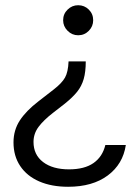

<svg xmlns="http://www.w3.org/2000/svg" viewBox="-20 -530 523 735"><path d="M308.3 -295Q308.3 -255 300.4 -227.5Q292.5 -200 275 -178.3Q257.5 -156.7 228.3 -133.3L183.3 -98.3Q146.7 -70 127.5 -44.2Q108.3 -18.3 108.3 13.3Q108.3 62.5 145 90.4Q181.7 118.3 244.2 118.3Q303.3 118.3 337.9 94.2Q372.5 70 383.3 25H461.7Q450.8 98.3 392.5 141.7Q334.2 185 240.8 185Q177.5 185 130.4 164.6Q83.3 144.2 57.5 105.8Q31.7 67.5 31.7 15Q31.7 -31.7 55.8 -68.8Q80 -105.8 126.7 -141.7L186.7 -188.3Q216.7 -211.7 228.8 -232.9Q240.8 -254.2 242.5 -295ZM279.2 -510Q303.3 -510 320 -493.3Q336.7 -476.7 336.7 -452.5Q336.7 -429.2 320 -412.1Q303.3 -395 279.2 -395Q255.8 -395 238.8 -412.1Q221.7 -429.2 221.7 -452.5Q221.7 -476.7 238.8 -493.3Q255.8 -510 279.2 -510Z"/></svg>

Font: Funnel Display Light Light
Style: Regular
Weight: 300
Version: Version 1.000